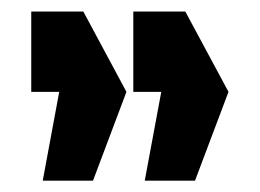

<svg xmlns="http://www.w3.org/2000/svg" viewBox="-20 -778 451 333"><path d="M34.2 -618.7V-758H124.5L199.3 -618.7ZM54.2 -465 82.7 -618.7H199.3L141.3 -464.6H54.8ZM211.2 -618.7V-758H301.4L376.3 -618.7ZM231.1 -465 259.7 -618.7H376.3L318.2 -464.6H231.8Z"/></svg>

Font: Foldit Thin
Style: Regular
Weight: 100
Designer: Sophia Tai
Foundry: Sophia Tai
Version: Version 1.003